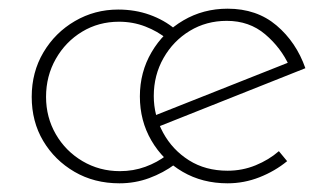

<svg xmlns="http://www.w3.org/2000/svg" viewBox="-20 -415 766 442"><path d="M383 -37Q356 -17 323.5 -5Q291 7 255 7Q197 7 151.5 -19.5Q106 -46 79.5 -90.5Q53 -135 53 -192Q53 -249 80 -294.5Q107 -340 152.5 -366.5Q198 -393 252 -393Q291 -393 324.5 -381Q358 -369 383 -348L365 -325Q343 -343 314.5 -354Q286 -365 254 -365Q207 -365 169 -342Q131 -319 108.5 -279.5Q86 -240 86 -192Q86 -145 108.5 -106Q131 -67 170 -44Q209 -21 256 -21Q287 -21 314.5 -31Q342 -41 364 -58ZM504 7Q446 7 400.5 -19.5Q355 -46 328.5 -91.5Q302 -137 302 -193Q302 -249 329 -295Q356 -341 402 -368Q448 -395 504 -395Q571 -395 616.5 -356.5Q662 -318 683 -258L341 -122L331 -147L654 -275L646 -263Q627 -305 590.5 -336Q554 -367 502 -367Q455 -367 417 -344Q379 -321 356.5 -281.5Q334 -242 334 -194Q334 -149 355.5 -109.5Q377 -70 415 -46Q453 -22 504 -22Q538 -22 568.5 -34.5Q599 -47 622 -67L641 -44Q613 -21 577.5 -7Q542 7 504 7Z"/></svg>

Font: Josefin Sans Thin ExtraLight
Style: Regular
Weight: 250
Version: Version 2.001